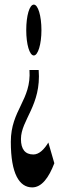

<svg xmlns="http://www.w3.org/2000/svg" viewBox="-20 -603 277 834"><path d="M120 211C161 211 192 169 216 106L190 16C172 46 150 68 125 68C89 68 71 45 71 1C71 -82 160 -146 148 -299H108C117 -168 27 -126 27 13C27 152 64 211 120 211ZM94 -472C94 -411 108 -362 127 -362C145 -362 160 -411 160 -472C160 -535 145 -583 127 -583C108 -583 94 -535 94 -472Z"/></svg>

Font: 寒蝉无机体 CompactMedium
Style: Regular
Weight: 500
Width: 3
Designer: ChillTanhei {Warren2060}; 
Source Han Sans {Ryoko NISHIZUKA 西塚涼子 (kana, bopomofo & ideographs); Paul D. Hunt (Latin, Gre
Foundry: ChillType&Adobe
Version: Version 1.000;Glyphs 3.1.1 (3135)